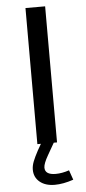

<svg xmlns="http://www.w3.org/2000/svg" viewBox="-60 -721 432 965"><g transform="rotate(-5 156.0 -238.0)"><path d="M206.1 0H106.9V-686.5H206.1ZM253.9 145 271 193.8Q219.2 211.4 176.8 211.4Q129.4 211.4 101.1 188Q72.8 164.6 72.8 126Q72.8 106.4 81.3 84.7Q89.8 63 106.4 32.2L125 -0.5V-4.4L188.5 -1.5L189.9 -0.5L155.8 59.1Q131.8 100.6 131.8 120.6Q131.8 157.2 186 157.2Q217.8 157.2 253.9 145Z"/></g></svg>

Font: Estedad-FD Medium
Style: Regular
Weight: 500
Designer: Amin Abedi
Version: Version 7.3